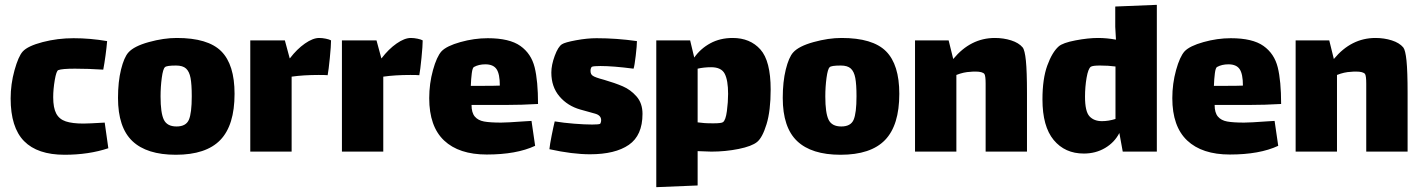

<svg xmlns="http://www.w3.org/2000/svg" viewBox="-20 -627 5879 794"><path d="M428 -14Q347 13 247 13Q135 13 79.5 -43.5Q24 -100 24 -220Q24 -279 40 -336.5Q56 -394 74 -414Q95 -437 156.5 -453Q218 -469 284 -469Q353 -469 423 -457Q421 -432 416.5 -398.5Q412 -365 407 -339Q345 -343 290 -343Q236 -343 221 -337Q213 -334 206.5 -296Q200 -258 200 -225Q200 -181 212.5 -157.5Q225 -134 252 -125Q279 -116 325 -116Q345 -116 413 -120Z M468 -222Q468 -289 480.5 -339.5Q493 -390 511 -410Q534 -436 595.5 -453Q657 -470 711 -470Q840 -470 895 -415Q950 -360 950 -239Q950 -109 891 -48Q832 13 707 13Q587 13 527.5 -43.5Q468 -100 468 -222ZM773 -229Q773 -278 768 -304.5Q763 -331 749.5 -343.5Q736 -356 708 -356Q668 -356 662 -349Q654 -342 649 -305Q644 -268 644 -228Q644 -160 657.5 -132Q671 -104 710 -104Q749 -104 761 -131.5Q773 -159 773 -229Z M1349 -460Q1349 -438 1344 -387.5Q1339 -337 1335 -316Q1325 -317 1298 -317Q1235 -317 1186 -310V0H1015V-460H1158L1178 -386H1179Q1208 -424 1241 -447Q1274 -470 1300 -470Q1313 -470 1327.5 -467Q1342 -464 1349 -460Z M1728 -460Q1728 -438 1723 -387.5Q1718 -337 1714 -316Q1704 -317 1677 -317Q1614 -317 1565 -310V0H1394V-460H1537L1557 -386H1558Q1587 -424 1620 -447Q1653 -470 1679 -470Q1692 -470 1706.5 -467Q1721 -464 1728 -460Z M2145 -125Q2154 -125 2178 -127L2193 -24Q2116 12 1993 12Q1878 12 1816.5 -46Q1755 -104 1755 -221Q1755 -281 1770.5 -337Q1786 -393 1806 -415Q1827 -437 1884 -453Q1941 -469 1997 -469Q2087 -469 2132 -437Q2177 -405 2191 -348.5Q2205 -292 2205 -197Q2137 -193 2072 -193H1930Q1930 -161 1943.5 -145Q1957 -129 1982 -124.5Q2007 -120 2052 -120Q2077 -120 2145 -125ZM1927 -272H1979Q2026 -272 2047 -273Q2047 -321 2033.5 -341Q2020 -361 1987 -361Q1960 -361 1940 -350Q1934 -347 1931 -324Q1928 -301 1927 -272Z M2420 11Q2347 11 2252 -10Q2254 -30 2261.5 -67.5Q2269 -105 2274 -125Q2310 -119 2354 -115.5Q2398 -112 2429 -112Q2456 -112 2462 -115Q2463 -116 2464.5 -120.5Q2466 -125 2466 -130Q2466 -150 2441 -157Q2433 -159 2380 -174Q2327 -189 2293.5 -228.5Q2260 -268 2260 -327Q2260 -358 2274 -396Q2288 -434 2304 -444Q2316 -452 2362 -460.5Q2408 -469 2447 -469Q2530 -469 2614 -457Q2614 -439 2609 -396.5Q2604 -354 2600 -343Q2515 -354 2463 -354Q2436 -354 2428 -351Q2426 -350 2424 -345.5Q2422 -341 2422 -334Q2422 -320 2431 -314Q2440 -307 2478 -297Q2523 -284 2555.5 -270Q2588 -256 2612.5 -228Q2637 -200 2637 -156Q2637 -67 2580.5 -28Q2524 11 2420 11Z M3167 -257Q3167 -169 3150 -113.5Q3133 -58 3111 -40Q3089 -22 3034.5 -11Q2980 0 2922 0Q2905 0 2865 -2V140L2694 147V-460H2834L2851 -389Q2877 -426 2917.5 -448Q2958 -470 3010 -470Q3082 -470 3124.5 -422.5Q3167 -375 3167 -257ZM2991 -239Q2991 -295 2977 -322Q2963 -349 2921 -349Q2891 -349 2865 -343V-121L2893 -118Q2906 -117 2930 -117Q2964 -117 2970 -122Q2981 -130 2986 -167.5Q2991 -205 2991 -239Z M3217 -222Q3217 -289 3229.5 -339.5Q3242 -390 3260 -410Q3283 -436 3344.5 -453Q3406 -470 3460 -470Q3589 -470 3644 -415Q3699 -360 3699 -239Q3699 -109 3640 -48Q3581 13 3456 13Q3336 13 3276.5 -43.5Q3217 -100 3217 -222ZM3522 -229Q3522 -278 3517 -304.5Q3512 -331 3498.5 -343.5Q3485 -356 3457 -356Q3417 -356 3411 -349Q3403 -342 3398 -305Q3393 -268 3393 -228Q3393 -160 3406.5 -132Q3420 -104 3459 -104Q3498 -104 3510 -131.5Q3522 -159 3522 -229Z M4227 -242V0H4056V-240V-281Q4056 -313 4051 -321Q4043 -331 4014 -331Q4000 -331 3993 -330Q3965 -329 3935 -317V0H3764V-460H3903L3922 -383Q3994 -470 4094 -470Q4130 -470 4161.5 -460Q4193 -450 4209 -431Q4218 -420 4222.5 -376Q4227 -332 4227 -242Z M4764 -607V0H4623L4609 -77Q4589 -38 4550 -15Q4511 8 4462 8Q4384 8 4337.5 -48Q4291 -104 4291 -216Q4291 -301 4311 -356Q4331 -411 4358 -435Q4375 -450 4427.5 -460Q4480 -470 4521 -470Q4557 -470 4595 -463Q4592 -511 4592 -516V-600ZM4593 -135V-352Q4564 -356 4529 -356Q4499 -356 4491 -351Q4480 -343 4473.5 -305.5Q4467 -268 4467 -227Q4467 -166 4485.5 -146Q4504 -126 4537 -126Q4564 -126 4593 -135Z M5218 -125Q5227 -125 5251 -127L5266 -24Q5189 12 5066 12Q4951 12 4889.5 -46Q4828 -104 4828 -221Q4828 -281 4843.5 -337Q4859 -393 4879 -415Q4900 -437 4957 -453Q5014 -469 5070 -469Q5160 -469 5205 -437Q5250 -405 5264 -348.5Q5278 -292 5278 -197Q5210 -193 5145 -193H5003Q5003 -161 5016.5 -145Q5030 -129 5055 -124.5Q5080 -120 5125 -120Q5150 -120 5218 -125ZM5000 -272H5052Q5099 -272 5120 -273Q5120 -321 5106.5 -341Q5093 -361 5060 -361Q5033 -361 5013 -350Q5007 -347 5004 -324Q5001 -301 5000 -272Z M5801 -242V0H5630V-240V-281Q5630 -313 5625 -321Q5617 -331 5588 -331Q5574 -331 5567 -330Q5539 -329 5509 -317V0H5338V-460H5477L5496 -383Q5568 -470 5668 -470Q5704 -470 5735.5 -460Q5767 -450 5783 -431Q5792 -420 5796.5 -376Q5801 -332 5801 -242Z"/></svg>

Font: Lalezar
Style: Regular
Weight: 400
Designer: Borna Izadpanah
Foundry: Borna Izadpanah
Version: Version 1.003